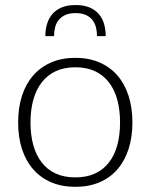

<svg xmlns="http://www.w3.org/2000/svg" viewBox="-20 -735 598 762"><path d="M52 0ZM279 -505.5Q332.5 -505.5 374.8 -487.2Q417 -469 446 -435.5Q475 -402 490.2 -354.8Q505.5 -307.5 505.5 -249Q505.5 -190.5 490.2 -143.5Q475 -96.5 446 -63Q417 -29.5 374.8 -11.5Q332.5 6.5 279 6.5Q225.5 6.5 183.2 -11.5Q141 -29.5 111.8 -63Q82.5 -96.5 67.2 -143.5Q52 -190.5 52 -249Q52 -307.5 67.2 -354.8Q82.5 -402 111.8 -435.5Q141 -469 183.2 -487.2Q225.5 -505.5 279 -505.5ZM279 -31Q323.5 -31 356.8 -46.2Q390 -61.5 412.2 -90Q434.5 -118.5 445.5 -158.8Q456.5 -199 456.5 -249Q456.5 -298.5 445.5 -339Q434.5 -379.5 412.2 -408.2Q390 -437 356.8 -452.5Q323.5 -468 279 -468Q234.5 -468 201.2 -452.5Q168 -437 145.8 -408.2Q123.5 -379.5 112.2 -339Q101 -298.5 101 -249Q101 -199 112.2 -158.8Q123.5 -118.5 145.8 -90Q168 -61.5 201.2 -46.2Q234.5 -31 279 -31ZM280 -715Q313 -715 335.8 -705.2Q358.5 -695.5 372.8 -678.5Q387 -661.5 393.2 -639.2Q399.5 -617 399.5 -591.5H365Q365 -610 360.8 -626.8Q356.5 -643.5 346.5 -656Q336.5 -668.5 320.2 -675.8Q304 -683 280 -683Q256 -683 239.8 -675.8Q223.5 -668.5 213.2 -656Q203 -643.5 198.8 -626.8Q194.5 -610 194.5 -591.5H160Q160 -617 166.5 -639.2Q173 -661.5 187.2 -678.5Q201.5 -695.5 224.2 -705.2Q247 -715 280 -715Z"/></svg>

Font: Lato Light
Style: Regular
Weight: 300
Designer: Lukasz Dziedzic
Foundry: tyPoland Lukasz Dziedzic
Version: Version 2.007; 2014-02-27